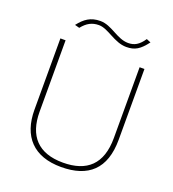

<svg xmlns="http://www.w3.org/2000/svg" viewBox="-142 -890 909 1009"><g transform="rotate(20 312.5 -385.0)"><path d="M508 -775C481 -735 456 -722 422 -722C359 -722 311 -781 247 -781C192 -781 160 -757 128 -716L154 -709C181 -743 209 -758 247 -758C300 -758 352 -699 420 -699C468 -699 495 -716 532 -765ZM314 11C465 11 550 -63 550 -228V-623H523V-227C523 -81 449 -14 315 -14C177 -14 109 -88 109 -224V-623H80V-225C80 -75 160 11 314 11Z"/></g></svg>

Font: Inconsolata Expanded ExtraLight
Style: Regular
Weight: 200
Width: 7
Monospace: yes
Designer: Raph Levien, Cyreal, Brenton Simpson
Foundry: Raph Levien, Cyreal, Google
Version: Version 3.100